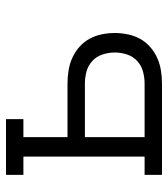

<svg xmlns="http://www.w3.org/2000/svg" viewBox="20 -580 560 640"><g transform="rotate(-90 300.0 -260.0)"><path d="M37 0V-58H98V-462H37V-520H223V-462H163V-315H341Q363 -315 385 -311.5Q407 -308 427 -299Q447 -290 463.5 -275.5Q480 -261 490.5 -242Q501 -223 505.5 -201Q510 -179 510 -157Q510 -136 505.5 -114Q501 -92 490.5 -73Q480 -54 463.5 -39.5Q447 -25 427 -16Q407 -7 385 -3.5Q363 0 341 0ZM341 -58Q362 -58 382 -63.5Q402 -69 417 -83Q432 -97 438.5 -117Q445 -137 445 -157Q445 -178 438.5 -198Q432 -218 417 -232Q402 -246 382 -251.5Q362 -257 341 -257H163V-58Z"/></g></svg>

Font: Iosevka Etoile Light
Style: Regular
Weight: 300
Designer: Belleve Invis
Foundry: Belleve Invis
Version: Version 25.0.1; ttfautohint (v1.8.4)